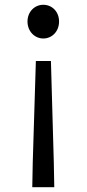

<svg xmlns="http://www.w3.org/2000/svg" viewBox="-20 -577 363 803"><path d="M115 206H207L205 101L193 -322H130L117 101ZM161 -416C198 -416 227 -446 227 -487C227 -528 198 -557 161 -557C125 -557 95 -528 95 -487C95 -446 125 -416 161 -416Z"/></svg>

Font: Noto Sans Mono CJK HK
Style: Regular
Weight: 400
Designer: Ryoko NISHIZUKA 西塚涼子 (kana, bopomofo & ideographs); Paul D. Hunt (Latin, Greek & Cyrillic); Sandoll Communications 산돌커뮤니
Foundry: Adobe
Version: Version 2.004;hotconv 1.0.118;makeotfexe 2.5.65603